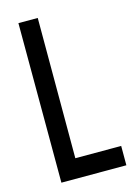

<svg xmlns="http://www.w3.org/2000/svg" viewBox="-110 -767 569 825"><g transform="rotate(-15 174.0 -355.0)"><path d="M347 0V-86H143V-710H57L58 0Z"/></g></svg>

Font: Radis Sans
Style: Regular
Weight: 400
Designer: Gaël Goy
Foundry: Gaël Goy
Version: 1.0